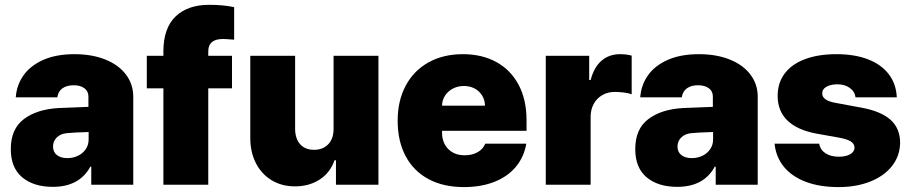

<svg xmlns="http://www.w3.org/2000/svg" viewBox="-20 -760 3749 790"><path d="M219.7 -315.4 343.8 -320.3V-363.3Q343.8 -384.8 327.1 -397Q310.5 -409.2 283.2 -409.2Q254.4 -409.2 236.8 -396.5Q219.2 -383.8 215.8 -359.4H44.9Q48.3 -409.2 76.4 -449.5Q104.5 -489.7 157.7 -513.4Q210.9 -537.1 286.1 -537.1Q358.9 -537.1 413.8 -514.9Q468.8 -492.7 498.5 -452.9Q528.3 -413.1 528.3 -362.3V0H355.5V-74.2H351.6Q306.6 8.8 197.3 8.8Q118.2 8.8 71.3 -30.5Q24.4 -69.8 24.4 -146.5Q24.4 -229 77.6 -269.5Q130.9 -310.1 219.7 -315.4ZM256.8 -109.4Q280.3 -109.4 300.5 -118.9Q320.8 -128.4 333 -146.5Q345.2 -164.6 344.7 -188.5V-216.8Q286.6 -215.3 252.9 -211.9Q228 -209 213.1 -193.8Q198.2 -178.7 198.2 -157.2Q198.2 -134.3 214.4 -121.8Q230.5 -109.4 256.8 -109.4Z M934.6 -396.5H836.9V0H652.3V-396.5H584V-530.3H652.3V-548.8Q652.3 -643.6 702.1 -691.9Q752 -740.2 840.8 -740.2Q898.9 -740.2 943.4 -730.5V-596.7Q908.2 -599.6 897.5 -599.6Q836.9 -599.6 836.9 -548.8V-530.3H934.6Z M1352.5 -530.3H1537.1V0H1362.3V-100.6H1356.4Q1338.9 -49.8 1295.7 -21.5Q1252.4 6.8 1193.4 6.8Q1139.2 6.8 1097.4 -18.6Q1055.7 -43.9 1032.7 -89.1Q1009.8 -134.3 1009.8 -192.4V-530.3H1194.3V-230.5Q1194.3 -189.9 1214.8 -166.7Q1235.4 -143.6 1272.5 -143.6Q1309.1 -143.6 1331.1 -167Q1353 -190.4 1352.5 -231.4Z M1616.2 -263.7Q1616.2 -345.2 1649.2 -407.2Q1682.1 -469.2 1742.9 -503.2Q1803.7 -537.1 1884.8 -537.1Q1963.4 -537.1 2022.5 -504.6Q2081.5 -472.2 2114 -410.9Q2146.5 -349.6 2146.5 -265.6V-221.7H1798.8V-214.8Q1798.8 -173.3 1824 -147.2Q1849.1 -121.1 1892.6 -121.1Q1922.9 -121.1 1945.3 -133.8Q1967.8 -146.5 1976.6 -168.9H2145.5Q2136.2 -114.3 2102.8 -74Q2069.3 -33.7 2014.6 -12Q1960 9.8 1888.7 9.8Q1804.7 9.8 1743.4 -22.9Q1682.1 -55.7 1649.2 -117.2Q1616.2 -178.7 1616.2 -263.7ZM1975.6 -325.2Q1975.1 -348.6 1963.6 -367.2Q1952.1 -385.7 1932.6 -396Q1913.1 -406.2 1888.7 -406.2Q1864.3 -406.2 1844 -395.8Q1823.7 -385.3 1811.5 -366.9Q1799.3 -348.6 1798.8 -325.2Z M2225.6 -530.3H2404.3V-430.7H2410.2Q2424.3 -484.4 2455.6 -510.7Q2486.8 -537.1 2531.2 -537.1Q2557.1 -537.1 2579.1 -531.2V-372.1Q2566.4 -377 2546.4 -379.4Q2526.4 -381.8 2509.8 -381.8Q2481 -381.8 2458.5 -368.9Q2436 -356 2423.1 -332.8Q2410.2 -309.6 2410.2 -279.3V0H2225.6Z M2789.1 -315.4 2913.1 -320.3V-363.3Q2913.1 -384.8 2896.5 -397Q2879.9 -409.2 2852.5 -409.2Q2823.7 -409.2 2806.2 -396.5Q2788.6 -383.8 2785.2 -359.4H2614.3Q2617.7 -409.2 2645.8 -449.5Q2673.8 -489.7 2727.1 -513.4Q2780.3 -537.1 2855.5 -537.1Q2928.2 -537.1 2983.2 -514.9Q3038.1 -492.7 3067.9 -452.9Q3097.7 -413.1 3097.7 -362.3V0H2924.8V-74.2H2920.9Q2876 8.8 2766.6 8.8Q2687.5 8.8 2640.6 -30.5Q2593.8 -69.8 2593.8 -146.5Q2593.8 -229 2647 -269.5Q2700.2 -310.1 2789.1 -315.4ZM2826.2 -109.4Q2849.6 -109.4 2869.9 -118.9Q2890.1 -128.4 2902.3 -146.5Q2914.6 -164.6 2914.1 -188.5V-216.8Q2856 -215.3 2822.3 -211.9Q2797.4 -209 2782.5 -193.8Q2767.6 -178.7 2767.6 -157.2Q2767.6 -134.3 2783.7 -121.8Q2799.8 -109.4 2826.2 -109.4Z M3425.8 -413.1Q3398.4 -413.1 3380.6 -403.1Q3362.8 -393.1 3363.3 -376Q3361.8 -347.2 3417 -336.9L3522.5 -317.4Q3604 -302.7 3643.6 -267.6Q3683.1 -232.4 3683.6 -173.8Q3683.1 -118.7 3650.4 -77.1Q3617.7 -35.6 3560.5 -12.9Q3503.4 9.8 3430.7 9.8Q3352.1 9.8 3294.7 -12.2Q3237.3 -34.2 3204.8 -74.5Q3172.4 -114.7 3167 -168.9H3350.6Q3355 -143.6 3376.5 -129.4Q3397.9 -115.2 3431.6 -115.2Q3460 -115.2 3477.8 -125.2Q3495.6 -135.3 3496.1 -152.3Q3495.6 -168.5 3480.7 -178Q3465.8 -187.5 3433.6 -193.4L3340.8 -210Q3260.7 -224.6 3220.2 -263.9Q3179.7 -303.2 3179.7 -365.2Q3179.7 -419.4 3209 -458Q3238.3 -496.6 3292.7 -516.8Q3347.2 -537.1 3421.9 -537.1Q3496.6 -537.1 3551.5 -515.9Q3606.4 -494.6 3637 -454.6Q3667.5 -414.6 3669.9 -359.4H3500Q3497.1 -383.8 3476.3 -398.4Q3455.6 -413.1 3425.8 -413.1Z"/></svg>

Font: Pretendard Std Black
Style: Regular
Weight: 900
Designer: Base glyphs from Inter by Rasmus Andersson; Hangeul glyphs from Noto Sans CJK(Source Han Sans) by Jang Soo-young and Kan
Foundry: Kil Hyung-jin
Version: Version 1.309